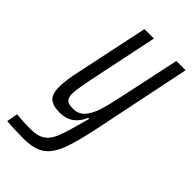

<svg xmlns="http://www.w3.org/2000/svg" viewBox="-265 -573 835 835"><g transform="rotate(45 153.0 -155.5)"><path d="M-43 195 -34 144Q6 148 54 148Q95 148 118.5 133Q142 118 156 86Q170 54 187 -10L202 -64H196Q165 8 93 8Q49 8 30 -9.5Q11 -27 11 -69Q11 -111 26 -178L96 -510H154L90 -203Q82 -165 77 -135Q72 -105 72 -90Q72 -64 83 -54.5Q94 -45 120 -45Q155 -45 175.5 -69Q196 -93 208 -131.5Q220 -170 235 -242L292 -510H349L259 -73Q236 40 215 95.5Q194 151 159.5 175Q125 199 63 199Q4 199 -43 195Z"/></g></svg>

Font: Saira Ultra Condensed
Style: Italic
Weight: 400
Width: 1
Italic angle: -12°
Designer: Hector Gatti with collaboration of the Omnibus-Type team
Foundry: Omnibus-Type
Version: Version 1.001; ttfautohint (v1.8)